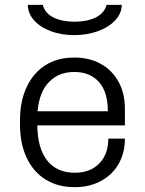

<svg xmlns="http://www.w3.org/2000/svg" viewBox="-20 -757 596 787"><path d="M492 -310V-243H133Q134 -149 173.5 -99Q213 -49 287 -49Q350 -49 387 -87Q424 -125 424 -189H492Q492 -129 465.5 -84Q439 -39 392.5 -14.5Q346 10 289 10H284Q217 10 167 -21Q117 -52 89.5 -110Q62 -168 62 -247V-264Q62 -342 89.5 -400.5Q117 -459 166.5 -490Q216 -521 282 -521H287Q346 -521 392.5 -495.5Q439 -470 465.5 -422.5Q492 -375 492 -310ZM134 -301H422Q422 -380 385.5 -421Q349 -462 284 -462Q221 -462 181 -421Q141 -380 134 -301ZM94 -737H155Q165 -702 200 -685Q235 -668 286 -668Q336 -668 371.5 -685Q407 -702 417 -737H479Q479 -703 453 -674.5Q427 -646 382 -629.5Q337 -613 284 -613Q231 -613 187.5 -629.5Q144 -646 119 -674.5Q94 -703 94 -737Z"/></svg>

Font: Chivo Light
Style: Regular
Weight: 300
Designer: Hector Gatti
Foundry: Omnibus-Type
Version: Version 1.007